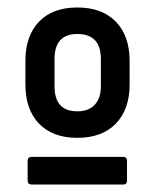

<svg xmlns="http://www.w3.org/2000/svg" viewBox="-20 -686 416 514"><path d="M187 -317Q121 -317 84.5 -355Q48 -393 48 -460V-523Q48 -590 84.5 -628Q121 -666 187 -666Q253 -666 290 -628Q327 -590 327 -523V-460Q327 -393 290 -355Q253 -317 187 -317ZM187 -388Q217 -388 233.5 -405.5Q250 -423 250 -455V-528Q250 -595 187 -595Q126 -595 126 -528V-455Q126 -388 187 -388ZM65 -192Q54 -192 54 -203V-255Q54 -266 65 -266H310Q320 -266 320 -255V-203Q320 -192 310 -192Z"/></svg>

Font: Sofia Sans Extra Cond
Style: Bold
Weight: 700
Width: 1
Designer: Botio Nikoltchev, Ani Petrova
Foundry: lettersoup
Version: Version 4.100; ttfautohint (v1.8.3)